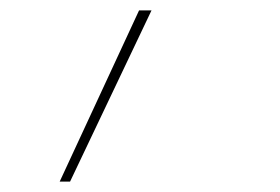

<svg xmlns="http://www.w3.org/2000/svg" viewBox="-20 -116 540 370"><path d="M95 234 248 -96H272L115 234Z"/></svg>

Font: Iosevka Curly Thin
Style: Italic
Weight: 100
Italic angle: -9°
Monospace: yes
Designer: Belleve Invis
Foundry: Belleve Invis
Version: Version 22.1.2; ttfautohint (v1.8.4)